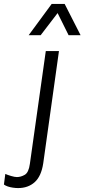

<svg xmlns="http://www.w3.org/2000/svg" viewBox="-117 -771 430 977"><path d="M-25 186Q-37 186 -51 184Q-65 182 -77 178Q-89 174 -97 168L-90 114Q-79 119 -60.5 124.5Q-42 130 -31 130Q-11 130 9 118.5Q29 107 35 63L116 -511H183L103 60Q93 126 59.5 156Q26 186 -25 186ZM29 -592 146 -751H212L293 -592H232L162 -733H198L90 -592Z"/></svg>

Font: Chivo Medium ExtraLight
Style: Italic
Weight: 250
Italic angle: -8.05°
Version: Version 2.002